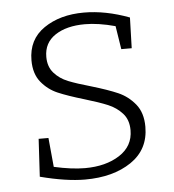

<svg xmlns="http://www.w3.org/2000/svg" viewBox="-44 -574 566 624"><g transform="rotate(-5 238.5 -262.5)"><path d="M255 -292Q309 -276 341 -262Q373 -248 396 -220Q419 -192 419 -146Q419 -72 360 -32Q301 8 209 8Q148 8 63 -14L70 -137H102L111 -42Q169 -29 212 -29Q280 -29 325 -58Q370 -87 370 -139Q370 -173 351 -194Q332 -215 304.5 -226.5Q277 -238 230 -252Q176 -268 144.5 -281.5Q113 -295 91 -322Q69 -349 69 -393Q69 -461 121.5 -497Q174 -533 252 -533Q323 -533 400 -504L397 -404H363L351 -480Q296 -495 252 -495Q192 -495 155 -470.5Q118 -446 118 -400Q118 -368 136 -347.5Q154 -327 181.5 -316Q209 -305 255 -292Z"/></g></svg>

Font: Bitter Pro Light
Style: Regular
Weight: 300
Designer: Sol Matas, and Bitter project Authors
Foundry: Sol Matas
Version: Version 1.010